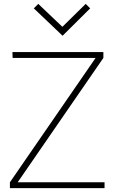

<svg xmlns="http://www.w3.org/2000/svg" viewBox="-20 -968 590 988"><path d="M518 0V-30H71L512 -670V-700H44L45 -670H472L31 -30V0ZM444 -925 421 -948 301 -830 177 -948 154 -925 302 -784Z"/></svg>

Font: Advent Pro
Style: ExtraLight
Weight: 250
Designer: Andreas Kalpakidis
Foundry: Andreas Kalpakidis
Version: Version 2.002 2007